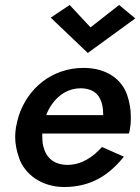

<svg xmlns="http://www.w3.org/2000/svg" viewBox="-20 -743 564 772"><path d="M344 -633 260 -723 184 -672 333 -530 524 -669 459 -723ZM390 -152C355 -113 310 -80 250 -80C195 -81 165 -110 154 -155C151 -167 150 -180 150 -193C150 -197 150 -202 150 -206H498C502 -217 503 -227 504 -235C506 -248 506 -261 506 -274C506 -303 501 -332 491 -362C470 -422 411 -470 316 -470C189 -470 92 -388 56 -279C51 -263 47 -247 44 -230C42 -217 41 -204 41 -192C41 -164 47 -135 58 -104C81 -43 145 8 237 9C349 9 421 -42 478 -113ZM166 -280C171 -295 179 -310 189 -324C216 -363 257 -388 303 -388C304 -388 306 -388 307 -388C375 -386 395 -340 395 -280Z"/></svg>

Font: Jost Medium
Style: Italic
Weight: 500
Italic angle: -5°
Version: Version 3.710